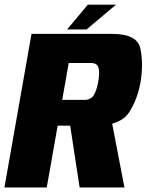

<svg xmlns="http://www.w3.org/2000/svg" viewBox="-42 -824 645 844"><path d="M-22.5 0 96.5 -675H452Q562.5 -675 575.5 -609Q588.5 -543 576.5 -467.5Q564 -391 526.5 -331.5Q503 -294.5 451 -280.5L505 0H308L266.5 -271.5H211.5L163.5 0ZM231.5 -385H329.5Q357 -385 370 -405.5Q383 -426 390 -465.5Q397 -505 391.2 -526Q385.5 -547 358 -547H260ZM253 -694.5 344 -803.5H468L338.5 -694.5Z"/></svg>

Font: Anybody ExtraBold
Style: Italic
Weight: 800
Italic angle: -10°
Designer: Tyler Finck
Foundry: Etcetera Type Company
Version: Version 1.010; ttfautohint (v1.8.3) -l 8 -r 50 -G 200 -x 14 